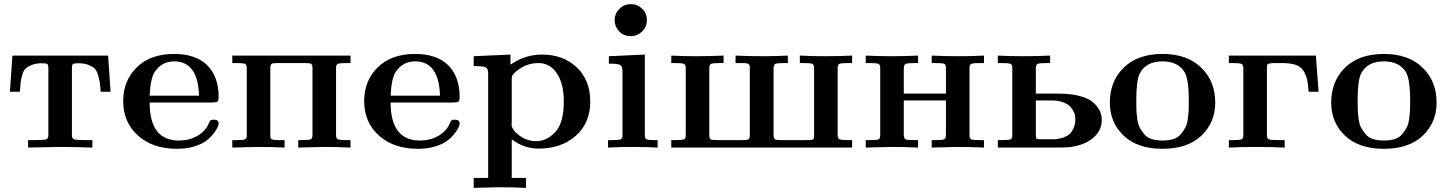

<svg xmlns="http://www.w3.org/2000/svg" viewBox="-20 -714 7004 929"><path d="M28 -270 40 -445H503L515 -270H467Q465 -301 463 -314.5Q461 -328 454.5 -350.5Q448 -373 438 -382.5Q428 -392 408 -400Q388 -408 359 -408Q338 -408 333 -404Q328 -400 328 -386V-59Q328 -43 339.5 -39.5Q351 -36 406 -36H427V0Q346 -3 264 -3Q248 -3 116 0V-36H137Q192 -36 203 -39.5Q214 -43 214 -59V-385Q214 -400 209 -404Q204 -408 183 -408Q154 -408 134.5 -400Q115 -392 104.5 -383Q94 -374 87.5 -351Q81 -328 80 -315.5Q79 -303 76 -270Z M576 -225Q576 -323 641.5 -388Q707 -453 823 -453Q926 -453 982 -399Q1038 -343 1038 -245Q1038 -226 1031.5 -222Q1025 -218 1006 -218H704Q704 -34 846 -34Q895 -34 934 -56Q973 -78 989 -114Q994 -127 998 -131Q1002 -135 1014 -135Q1038 -135 1038 -117Q1038 -110 1032.5 -97.5Q1027 -85 1012.5 -66.5Q998 -48 976.5 -32Q955 -16 918.5 -5Q882 6 837 6Q718 6 647 -58.5Q576 -123 576 -225ZM704 -251H943Q938 -417 823 -417Q762 -417 728 -365Q708 -334 704 -251Z M1104 0V-36H1121Q1158 -36 1166 -40Q1174 -44 1174 -58V-385Q1174 -402 1164.5 -405.5Q1155 -409 1119 -409H1104V-445H1676V-409H1658Q1623 -409 1614.5 -405Q1606 -401 1606 -387V-60Q1606 -44 1615 -40Q1624 -36 1659 -36H1676V0Q1610 -3 1544 -3Q1534 -3 1423 0V-36H1433Q1476 -36 1484 -40Q1492 -44 1492 -64V-388Q1491 -402 1484.5 -405.5Q1478 -409 1451 -409H1321Q1299 -409 1293.5 -404.5Q1288 -400 1288 -386V-68Q1288 -65 1288 -59.5Q1288 -54 1288 -53Q1288 -52 1289 -48Q1290 -44 1291 -43.5Q1292 -43 1295 -40.5Q1298 -38 1301.5 -38Q1305 -38 1310.5 -37Q1316 -36 1322.5 -36Q1329 -36 1339 -36H1357V0Q1291 -3 1226 -3Q1215 -3 1104 0Z M1742 -225Q1742 -323 1807.5 -388Q1873 -453 1989 -453Q2092 -453 2148 -399Q2204 -343 2204 -245Q2204 -226 2197.5 -222Q2191 -218 2172 -218H1870Q1870 -34 2012 -34Q2061 -34 2100 -56Q2139 -78 2155 -114Q2160 -127 2164 -131Q2168 -135 2180 -135Q2204 -135 2204 -117Q2204 -110 2198.5 -97.5Q2193 -85 2178.5 -66.5Q2164 -48 2142.5 -32Q2121 -16 2084.5 -5Q2048 6 2003 6Q1884 6 1813 -58.5Q1742 -123 1742 -225ZM1870 -251H2109Q2104 -417 1989 -417Q1928 -417 1894 -365Q1874 -334 1870 -251Z M2272 147H2342V-359Q2342 -381 2331 -387.5Q2320 -394 2283 -394H2272V-442L2450 -450V-401Q2519 -450 2603 -450Q2705 -450 2770.5 -388Q2836 -326 2836 -223Q2836 -119 2766 -57Q2696 5 2586 5Q2515 5 2456 -40V147H2525V195Q2459 192 2394 192Q2383 192 2272 195ZM2455 -113Q2455 -87 2492 -59Q2529 -31 2574 -31Q2626 -31 2667 -75.5Q2708 -120 2708 -224Q2708 -309 2674.5 -359Q2641 -409 2585 -409Q2542 -409 2507 -389Q2472 -369 2460 -350Q2456 -344 2456 -330V-120Q2456 -119 2455.5 -117Q2455 -115 2455 -113Z M2922 0V-36H2939Q2975 -36 2983.5 -40Q2992 -44 2992 -57V-370Q2992 -392 2981 -399Q2970 -406 2935 -406H2926V-442L3100 -450V-57Q3101 -43 3109 -39.5Q3117 -36 3146 -36H3162V0Q3102 -3 3042 -3Q2982 -3 2922 0ZM2954 -616Q2954 -648 2977 -671Q3000 -694 3032 -694Q3064 -694 3087 -672Q3110 -650 3110 -617Q3110 -585 3087 -562Q3064 -539 3032 -539Q2998 -539 2976 -562Q2954 -585 2954 -616Z M3228 0V-36H3245Q3282 -36 3290 -40Q3298 -44 3298 -58V-385Q3298 -402 3288.5 -405.5Q3279 -409 3243 -409H3228V-445Q3288 -442 3349 -442Q3415 -442 3481 -445V-409H3464Q3429 -409 3420.5 -405Q3412 -401 3412 -387V-59Q3412 -43 3419 -39.5Q3426 -36 3453 -36H3568Q3594 -36 3600.5 -39.5Q3607 -43 3608 -57V-381Q3608 -392 3607.5 -395.5Q3607 -399 3602 -403.5Q3597 -408 3586 -408.5Q3575 -409 3553 -409H3539V-445Q3605 -442 3671 -442Q3732 -442 3792 -445V-409H3778Q3738 -409 3730.5 -404.5Q3723 -400 3723 -381V-57Q3724 -43 3730.5 -39.5Q3737 -36 3763 -36H3871Q3882 -36 3888.5 -36.5Q3895 -37 3901 -36.5Q3907 -36 3909.5 -38Q3912 -40 3914.5 -40.5Q3917 -41 3917.5 -45Q3918 -49 3918.5 -50Q3919 -51 3919 -57.5Q3919 -64 3919 -67V-385Q3919 -402 3910 -405.5Q3901 -409 3865 -409H3850V-445Q3910 -442 3971 -442Q4037 -442 4103 -445V-409H4086Q4050 -409 4041.5 -405Q4033 -401 4033 -387V-60Q4033 -44 4042 -40Q4051 -36 4086 -36H4103V0Z M4169 0V-36H4186Q4223 -36 4231 -40Q4239 -44 4239 -58V-385Q4239 -402 4229.5 -405.5Q4220 -409 4184 -409H4169V-445Q4229 -442 4290 -442Q4356 -442 4422 -445V-409H4411Q4370 -409 4361.5 -404.5Q4353 -400 4353 -380V-261H4557V-389Q4556 -403 4546.5 -406Q4537 -409 4499 -409H4488V-445Q4554 -442 4620 -442Q4681 -442 4741 -445V-409H4723Q4688 -409 4679.5 -405Q4671 -401 4671 -387V-59Q4671 -43 4680 -39.5Q4689 -36 4724 -36H4741V0Q4675 -3 4609 -3Q4599 -3 4488 0V-36H4501Q4538 -36 4547 -39.5Q4556 -43 4557 -59V-228H4353V-59Q4354 -43 4362.5 -39.5Q4371 -36 4409 -36H4422V0Q4356 -3 4291 -3Q4280 -3 4169 0Z M4808 0V-36H4825Q4862 -36 4870 -40Q4878 -44 4878 -58V-385Q4878 -402 4868.5 -405.5Q4859 -409 4823 -409H4808V-445Q4868 -442 4929 -442Q4995 -442 5061 -445V-409H5050Q5009 -409 5000.5 -405Q4992 -401 4992 -381V-261H5100Q5162 -261 5206 -249Q5250 -237 5271.5 -216.5Q5293 -196 5302 -176Q5311 -156 5311 -134Q5311 -79 5264.5 -43Q5218 -7 5143 -1Q5128 0 5097 0ZM4992 -60Q4992 -47 4995.5 -43.5Q4999 -40 5009 -40H5069Q5104 -40 5129 -50Q5154 -60 5164.5 -76Q5175 -92 5179 -105.5Q5183 -119 5183 -134Q5183 -145 5181 -156Q5179 -167 5171.5 -180.5Q5164 -194 5152 -204Q5140 -214 5118 -221Q5096 -228 5067 -228H4992Z M5350 -218Q5350 -321 5417.5 -387Q5485 -453 5605 -453Q5724 -453 5792 -387Q5860 -321 5860 -218Q5860 -121 5793 -57.5Q5726 6 5605 6Q5484 6 5417 -57.5Q5350 -121 5350 -218ZM5478 -229Q5478 -199 5478.5 -183.5Q5479 -168 5482.5 -140.5Q5486 -113 5494 -98Q5502 -83 5515.5 -66Q5529 -49 5551.5 -41.5Q5574 -34 5605 -34Q5636 -34 5658.5 -41.5Q5681 -49 5694.5 -66Q5708 -83 5716 -98Q5724 -113 5727.5 -140.5Q5731 -168 5731.5 -183.5Q5732 -199 5732 -229Q5732 -332 5711 -366Q5679 -417 5605 -417Q5525 -417 5495 -359Q5478 -325 5478 -229Z M5926 0V-36H5943Q5979 -36 5987.5 -40Q5996 -44 5996 -58V-385Q5996 -401 5986.5 -405Q5977 -409 5942 -409H5926V-445H6347L6360 -270H6312Q6309 -310 6304 -331Q6299 -352 6286 -372.5Q6273 -393 6247 -401Q6221 -409 6178 -409H6151Q6128 -409 6120 -406Q6112 -403 6111 -399.5Q6110 -396 6110 -379V-59Q6110 -43 6119.5 -39.5Q6129 -36 6178 -36H6196V0Q6124 -3 6053 -3Q5990 -3 5926 0Z M6421 -218Q6421 -321 6488.5 -387Q6556 -453 6676 -453Q6795 -453 6863 -387Q6931 -321 6931 -218Q6931 -121 6864 -57.5Q6797 6 6676 6Q6555 6 6488 -57.5Q6421 -121 6421 -218ZM6549 -229Q6549 -199 6549.5 -183.5Q6550 -168 6553.5 -140.5Q6557 -113 6565 -98Q6573 -83 6586.5 -66Q6600 -49 6622.5 -41.5Q6645 -34 6676 -34Q6707 -34 6729.5 -41.5Q6752 -49 6765.5 -66Q6779 -83 6787 -98Q6795 -113 6798.5 -140.5Q6802 -168 6802.5 -183.5Q6803 -199 6803 -229Q6803 -332 6782 -366Q6750 -417 6676 -417Q6596 -417 6566 -359Q6549 -325 6549 -229Z"/></svg>

Font: CMU Serif
Style: Bold
Weight: 700
Version: Version 0.7.0